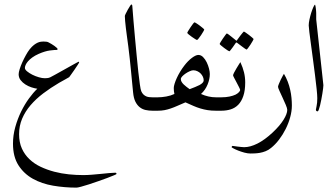

<svg xmlns="http://www.w3.org/2000/svg" viewBox="-20 -504 1531 874"><path d="M510.3 288.1Q510.3 289.1 498.3 294.2Q486.3 299.3 468 306.2Q449.7 313 427.5 320.8Q405.3 328.6 385 335.2Q364.7 341.8 349.1 345.9Q333.5 350.1 328.1 350.1Q273.9 350.1 222.2 341.3Q170.4 332.5 129.6 309.8Q88.9 287.1 64 248.3Q39.1 209.5 39.1 149.9Q39.1 111.8 49.6 74.2Q60.1 36.6 76.4 3.4Q92.8 -29.8 112.3 -56.4Q131.8 -83 149.9 -100.1Q138.2 -101.6 123.3 -106.4Q108.4 -111.3 95.5 -119.6Q82.5 -127.9 73.7 -139.4Q64.9 -150.9 64.9 -166Q64.9 -174.8 69.6 -189.5Q74.2 -204.1 81.5 -220.5Q88.9 -236.8 97.7 -252.7Q106.4 -268.6 115.2 -279.8Q125.5 -292.5 134.8 -299.6Q144 -306.6 152.1 -310.1Q160.2 -313.5 167 -314.2Q173.8 -314.9 178.2 -314.9Q184.1 -314.9 190.7 -314.2Q197.3 -313.5 201.2 -311Q207 -308.1 214.4 -303.7Q221.7 -299.3 227.8 -294.9Q233.9 -290.5 238 -286.6Q242.2 -282.7 242.2 -280.8Q242.2 -279.8 241.7 -278.8Q240.7 -276.9 239.3 -276.9Q228.5 -276.9 207 -274.2Q185.5 -271.5 156.2 -258.8Q138.7 -251 126.7 -242.2Q114.7 -233.4 107.4 -224.9Q100.1 -216.3 96.7 -208.5Q93.3 -200.7 93.3 -194.8Q93.3 -187.5 103.3 -179.2Q113.3 -170.9 127.4 -163.8Q141.6 -156.7 157 -152.3Q172.4 -147.9 183.1 -147.9Q186 -147.9 194.1 -148.4Q202.1 -148.9 209 -152.3Q218.3 -157.2 231 -164.1Q243.7 -170.9 257.8 -179Q272 -187 286.1 -194.8Q300.3 -202.6 311.5 -209Q322.8 -215.3 330.1 -219.2Q337.4 -223.1 337.9 -223.1Q340.3 -223.1 340.3 -220.2Q340.3 -218.8 333.7 -208.5Q327.1 -198.2 318.8 -186.3Q310.5 -174.3 303.2 -164.1Q295.9 -153.8 294.9 -152.8Q292 -150.4 278.8 -143.6Q265.6 -136.7 249 -127Q210 -104 176.8 -78.9Q143.6 -53.7 119.1 -25.1Q94.7 3.4 80.8 36.1Q66.9 68.8 66.9 106.9Q66.9 144 79.6 172.1Q92.3 200.2 114.3 220.9Q136.2 241.7 165.3 255.4Q194.3 269 226.8 277.6Q259.3 286.1 293.2 289.6Q327.1 293 358.9 293Q377 293 397.9 291.3Q418.9 289.6 439 287.6Q459 285.6 476.3 283.9Q493.7 282.2 504.9 282.2Q510.3 282.2 510.3 288.1Z M719.2 -30.8Q719.2 -24.9 718.5 -19.5Q717.8 -14.2 715.1 -9.8Q712.4 -5.4 707 -2.7Q701.7 0 692.4 0H674.3Q658.2 0 643.3 -3.2Q628.4 -6.3 616.5 -15.6Q604.5 -24.9 596.4 -41Q588.4 -57.1 585.9 -83Q584 -102.5 581.5 -127.7Q579.1 -152.8 576.4 -180.7Q573.7 -208.5 570.6 -237.3Q567.4 -266.1 564 -293Q561 -315.4 558.1 -336.7Q555.2 -357.9 553 -376Q550.8 -394 549.6 -408.2Q548.3 -422.4 548.3 -431.2Q548.3 -433.6 552.5 -442.1Q556.6 -450.7 561.8 -460Q566.9 -469.2 571.8 -476.6Q576.7 -483.9 578.1 -483.9Q579.1 -483.9 580.8 -481.9Q582.5 -480 582.5 -474.1Q584.5 -446.8 587.6 -409.7Q590.8 -372.6 594.5 -332Q598.1 -291.5 602.1 -251Q606 -210.4 609.6 -176.8Q613.3 -143.1 616.7 -119.4Q620.1 -95.7 623 -88.9Q627 -79.6 632.8 -74Q638.7 -68.4 645.5 -65.4Q652.3 -62.5 659.7 -61.8Q667 -61 674.3 -61H692.4Q701.7 -61 707 -58.3Q712.4 -55.7 715.1 -51.5Q717.8 -47.4 718.5 -42Q719.2 -36.6 719.2 -30.8Z M1007.8 -30.8Q1007.8 -24.9 1007.1 -19.5Q1006.3 -14.2 1003.7 -9.8Q1001 -5.4 995.6 -2.7Q990.2 0 981 0H962.9Q941.9 0 925 -2.7Q908.2 -5.4 892.1 -10.3Q876 -15.1 859.9 -22.2Q843.8 -29.3 824.2 -38.1Q803.2 -29.3 787.4 -22.2Q771.5 -15.1 757.3 -10.3Q743.2 -5.4 729.2 -2.7Q715.3 0 698.2 0H680.2Q670.9 0 665.5 -2.7Q660.2 -5.4 657.5 -9.8Q654.8 -14.2 654.1 -19.5Q653.3 -24.9 653.3 -30.8Q653.3 -36.6 654.1 -42Q654.8 -47.4 657.5 -51.5Q660.2 -55.7 665.5 -58.3Q670.9 -61 680.2 -61H698.2Q716.3 -61 736.8 -64.7Q757.3 -68.4 773.9 -76.2Q772.5 -81.5 771.7 -89.1Q771 -96.7 771 -103.5Q771 -110.8 774.7 -122.8Q778.3 -134.8 784.7 -148.7Q791 -162.6 799.8 -177.2Q808.6 -191.9 818.8 -205.1Q835.9 -227.5 853.8 -240.7Q871.6 -253.9 882.8 -253.9Q895 -253.9 904.5 -244.1Q914.1 -234.4 920.9 -220.5Q927.7 -206.5 931.4 -191.9Q935.1 -177.2 935.1 -167Q935.1 -144 925 -119.4Q915 -94.7 895 -76.2Q928.7 -61 962.9 -61H981Q990.2 -61 995.6 -58.3Q1001 -55.7 1003.7 -51.5Q1006.3 -47.4 1007.1 -42Q1007.8 -36.6 1007.8 -30.8ZM907.2 -138.2Q907.2 -146.5 903.6 -154.5Q899.9 -162.6 893.6 -169.2Q887.2 -175.8 878.4 -179.9Q869.6 -184.1 859.9 -184.1Q853.5 -184.1 844 -179.9Q834.5 -175.8 825.4 -169.7Q816.4 -163.6 809.8 -156.7Q803.2 -149.9 803.2 -144Q803.2 -137.2 806.9 -131.1Q810.5 -125 816.4 -119.4Q822.3 -113.8 829.3 -108.4Q836.4 -103 843.3 -98.1Q856.4 -103 867.9 -107.7Q879.4 -112.3 888.2 -116.9Q897 -121.6 902.1 -127Q907.2 -132.3 907.2 -138.2ZM909.7 -369.6Q909.7 -367.7 905.3 -360.1Q900.9 -352.5 895.3 -344Q889.6 -335.4 884 -328.6Q878.4 -321.8 876.5 -321.8Q875.5 -321.8 868.4 -326.2Q861.3 -330.6 853.3 -336.2Q845.2 -341.8 838.9 -347.2Q832.5 -352.5 832.5 -354.5Q832.5 -356.4 837.2 -364Q841.8 -371.6 847.4 -380.1Q853 -388.7 858.4 -395.5Q863.8 -402.3 865.2 -402.3Q867.2 -402.3 874.5 -397.7Q881.8 -393.1 889.6 -387.2Q897.5 -381.3 903.6 -376Q909.7 -370.6 909.7 -369.6Z M1096.2 -128.9Q1096.2 -91.8 1087.6 -66.9Q1079.1 -42 1064.5 -27.1Q1049.8 -12.2 1030 -6.1Q1010.3 0 987.3 0H969.2Q960 0 954.6 -2.7Q949.2 -5.4 946.5 -9.8Q943.8 -14.2 943.1 -19.5Q942.4 -24.9 942.4 -30.8Q942.4 -36.6 943.1 -42Q943.8 -47.4 946.5 -51.5Q949.2 -55.7 954.6 -58.3Q960 -61 969.2 -61H987.3Q1008.3 -61 1024.7 -64.5Q1041 -67.9 1052.2 -73.2Q1062.5 -78.6 1067.9 -84.7Q1073.2 -90.8 1073.2 -94.2Q1073.2 -97.2 1068.1 -107.2Q1063 -117.2 1057.1 -128.4Q1051.3 -139.6 1046.1 -149.2Q1041 -158.7 1041 -161.1Q1041 -164.6 1045.7 -173.6Q1050.3 -182.6 1056.2 -192.4Q1062 -202.1 1067.4 -210.7Q1072.8 -219.2 1074.2 -221.2Q1085.4 -196.8 1090.8 -174.6Q1096.2 -152.3 1096.2 -128.9ZM1134.3 -326.7Q1134.3 -324.7 1129.9 -316.9Q1125.5 -309.1 1119.9 -300.5Q1114.3 -292 1109.1 -285.2Q1104 -278.3 1102.1 -278.3Q1101.1 -278.3 1094.5 -283Q1087.9 -287.6 1080.1 -293.5Q1071.3 -299.8 1060.1 -308.6Q1058.1 -310.5 1056.6 -310.5Q1055.2 -310.5 1053.2 -308.6Q1045.9 -297.9 1040 -289.6Q1034.7 -282.2 1030 -276.4Q1025.4 -270.5 1023.9 -270.5Q1022.5 -270.5 1015.4 -275.1Q1008.3 -279.8 1000.5 -285.6Q992.7 -291.5 986.3 -296.9Q980 -302.2 980 -303.7Q980 -305.7 984.6 -313.2Q989.3 -320.8 995.1 -329.3Q1001 -337.9 1006.1 -344.7Q1011.2 -351.6 1012.2 -351.6Q1014.6 -351.6 1021 -346.7Q1027.3 -341.8 1034.2 -336.4Q1042.5 -330.1 1052.2 -321.8Q1055.2 -318.8 1056.6 -318.8Q1058.1 -318.8 1060.1 -322.8Q1067.4 -333 1073.7 -341.3Q1079.1 -348.1 1084 -354.2Q1088.9 -360.4 1089.8 -360.4Q1091.3 -360.4 1098.6 -355.5Q1106 -350.6 1113.8 -344.5Q1121.6 -338.4 1127.9 -333Q1134.3 -327.6 1134.3 -326.7Z M1308.6 -23.9Q1308.6 2 1301 29.5Q1293.5 57.1 1280.5 83Q1267.6 108.9 1250.5 131.3Q1233.4 153.8 1213.9 169.4Q1202.1 179.2 1189 184.3Q1175.8 189.5 1163.3 191.7Q1150.9 193.8 1139.6 194.3Q1128.4 194.8 1120.6 194.8Q1107.4 194.8 1092.3 190.7Q1077.1 186.5 1064.2 181.4Q1051.3 176.3 1042.7 171.6Q1034.2 167 1034.2 166Q1034.2 164.6 1035.6 162.4Q1037.1 160.2 1038.6 160.2Q1039.1 160.2 1045.7 161.1Q1052.2 162.1 1060.5 163.1Q1068.8 164.1 1077.4 165Q1085.9 166 1091.3 166Q1119.1 166 1152.1 149.4Q1185.1 132.8 1221.2 99.1Q1253.4 68.8 1270.5 41.5Q1287.6 14.2 1287.6 -3.9Q1287.6 -10.7 1281 -26.4Q1274.4 -42 1266.6 -58.8Q1258.8 -75.7 1252.2 -90.1Q1245.6 -104.5 1245.6 -108.9Q1245.6 -112.3 1249.3 -121.6Q1252.9 -130.9 1257.8 -140.9Q1262.7 -150.9 1267.1 -158.9Q1271.5 -167 1272.5 -168Q1282.7 -150.9 1289.8 -132.3Q1296.9 -113.8 1301 -95.2Q1305.2 -76.7 1306.9 -58.3Q1308.6 -40 1308.6 -23.9Z M1452.1 -116.2Q1452.1 -112.3 1450.9 -101.8Q1449.7 -91.3 1447.5 -78.1Q1445.3 -64.9 1442.6 -50.5Q1439.9 -36.1 1437 -24.4Q1434.1 -12.7 1431.2 -4.9Q1428.2 2.9 1426.3 2.9Q1418 2.9 1418 -4.9Q1418 -7.3 1421.1 -21.2Q1424.3 -35.2 1424.3 -57.1Q1424.3 -70.8 1421.4 -98.6Q1418.5 -126.5 1414.1 -161.1Q1409.7 -195.8 1404.8 -232.9Q1399.9 -270 1395.5 -302.2Q1391.1 -334.5 1388.2 -357.9Q1385.3 -381.3 1385.3 -388.2Q1385.3 -399.4 1388.7 -415.3Q1392.1 -431.2 1396.7 -445.8Q1401.4 -460.4 1406.2 -471.2Q1411.1 -481.9 1414.1 -482.9Q1415 -481.4 1416 -476.6Q1417 -471.7 1417.7 -465.8Q1418.5 -460 1418.9 -453.9Q1419.4 -447.8 1419.4 -443.8V-416L1452.1 -116.2Z"/></svg>

Font: Scheherazade
Style: Regular
Weight: 400
Designer: SIL International
Foundry: SIL International
Version: Version 2.100 (build 932/914)